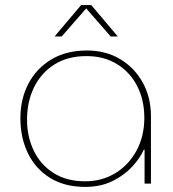

<svg xmlns="http://www.w3.org/2000/svg" viewBox="-20 -720 678 753"><path d="M314 13Q233 13 176 -22.5Q119 -58 89.5 -119Q60 -180 60 -256Q60 -332 91.5 -392Q123 -452 181.5 -487Q240 -522 321 -522Q395 -522 451.5 -488Q508 -454 540 -396Q572 -338 572 -264V0H547V-133H544Q530 -101 499 -67Q468 -33 421.5 -10Q375 13 314 13ZM314 -9Q380 -9 432.5 -41Q485 -73 515.5 -129.5Q546 -186 546 -258Q546 -328 518 -382.5Q490 -437 439 -468.5Q388 -500 319 -500Q246 -500 194 -467.5Q142 -435 114 -378.5Q86 -322 86 -250Q86 -184 112.5 -129Q139 -74 190 -41.5Q241 -9 314 -9ZM194 -577 298 -700H338L442 -577H414L318 -687L222 -577Z"/></svg>

Font: MuseoModerno Thin Thin
Style: Regular
Weight: 250
Version: Version 1.003